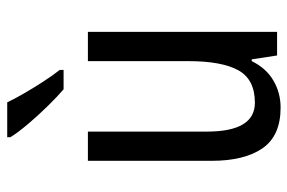

<svg xmlns="http://www.w3.org/2000/svg" viewBox="-156 -650 816 545"><g transform="rotate(-90 252.5 -378.0)"><path d="M434 -537V0H367L356 -72H351Q331 -31 296 -10.5Q261 10 219 10Q139 10 103.5 -41.5Q68 -93 68 -186V-537H151V-199Q151 -63 233 -63Q299 -63 325 -110Q351 -157 351 -253V-537ZM234 -766Q245 -743 261 -715.5Q277 -688 294 -662Q311 -636 326 -617V-606H271Q251 -623 223.5 -651Q196 -679 172 -707.5Q148 -736 135 -757V-766Z"/></g></svg>

Font: Noto Sans Thai Looped Condensed
Style: Regular
Weight: 400
Width: 3
Designer: Sasikarn Vongin, Ben Mitchell
Foundry: The Fontpad Ltd
Version: Version 1.001; ttfautohint (v1.8.4.7-5d5b)